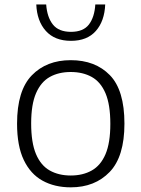

<svg xmlns="http://www.w3.org/2000/svg" viewBox="-20 -814 622 844"><path d="M291 9.5Q220 9.5 167 -19.8Q114 -49 84.5 -110.8Q55 -172.5 55 -270.5Q55 -416 119.8 -482.8Q184.5 -549.5 291 -549.5Q398.5 -549.5 462.8 -483.8Q527 -418 527 -270.5Q527 -125.5 462 -58Q397 9.5 291 9.5ZM291 -42.5Q344 -42.5 383.2 -64.5Q422.5 -86.5 443.8 -136.2Q465 -186 465 -269.5Q465 -354 443.8 -404Q422.5 -454 383.2 -475.8Q344 -497.5 291 -497.5Q238 -497.5 199 -475.8Q160 -454 138.5 -404.5Q117 -355 117 -271.5Q117 -187 138.2 -136.8Q159.5 -86.5 198.8 -64.5Q238 -42.5 291 -42.5ZM292 -634.5Q220.5 -634.5 181.5 -678Q142.5 -721.5 139.5 -794.5H183Q187 -738.5 212.5 -706.2Q238 -674 292 -674Q346 -674 370.8 -706.2Q395.5 -738.5 399 -794.5H442.5Q439.5 -721 401.2 -677.8Q363 -634.5 292 -634.5Z"/></svg>

Font: Encode Sans SemiExpanded SemiExpanded Light
Style: Regular
Weight: 300
Width: 6
Designer: Multiple Designers
Foundry: Impallari Type
Version: Version 3.000; ttfautohint (v1.8.3) -l 8 -r 50 -G 200 -x 14 